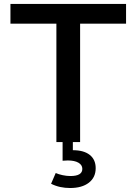

<svg xmlns="http://www.w3.org/2000/svg" viewBox="-20 -717 688 969"><path d="M462.9 131.8Q462.9 178.7 428.2 205.3Q393.6 231.9 334 231.9Q308.1 231.9 284.2 226.8Q260.3 221.7 237.8 210.4L261.2 156.2Q275.4 162.6 295.7 167Q315.9 171.4 335.4 171.4Q395.5 171.4 395.5 135.3Q395.5 115.7 376 104.2Q356.4 92.8 321.8 92.8Q309.1 92.8 295.9 94.2V-0.5H347.7V41Q402.8 41 432.9 64.7Q462.9 88.4 462.9 131.8ZM384.3 0H264.6V-597.7H32.7V-697.3H616.2V-597.7H384.3Z"/></svg>

Font: Estedad-FD SemiBold
Style: Regular
Weight: 600
Designer: Amin Abedi
Version: Version 7.3